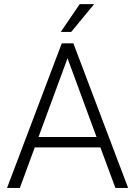

<svg xmlns="http://www.w3.org/2000/svg" viewBox="-20 -924 665 944"><path d="M473.6 -199.2H150.9L77.6 0H14.6L283.7 -710.9H340.8L609.9 0H547.4ZM169.4 -250.5H454.6L312 -637.7ZM372.1 -903.8H442.9L330.1 -767.1H278.8Z"/></svg>

Font: TypoPRO Roboto
Style: Regular
Weight: 300
Designer: Google
Version: Version 2.136; 2016